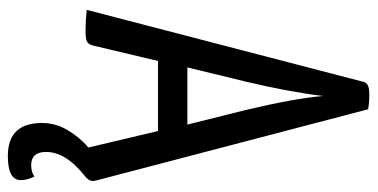

<svg xmlns="http://www.w3.org/2000/svg" viewBox="-250 -492 938 477"><g transform="rotate(90 218.5 -254.0)"><path d="M214 -703Q237 -703 252 -700L429 -24Q430 -20 430 -15Q430 -7 420 2Q358 50 358 100Q358 137 391 137Q408 137 419 129Q428 146 428 163Q428 195 368 195Q286 195 286 110Q286 77 303.5 47Q321 17 347 -5L306 -178H132L93 -14Q90 -5 83.5 -1.5Q77 2 55 2Q34 2 5 -1L184 -689Q187 -703 214 -703ZM219 -588Q208 -499 183 -395L148 -251H290L254 -395Q225 -517 219 -588Z"/></g></svg>

Font: Yanone Kaffeesatz
Style: Regular
Weight: 400
Designer: Yanone (Cyrillic: Daniel Pouzeot & Huerta Tipografica)
Foundry: Yanone
Version: Version 1.100;PS 001.100;hotconv 1.0.70;makeotf.lib2.5.58329